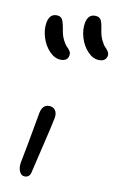

<svg xmlns="http://www.w3.org/2000/svg" viewBox="-89 -831 554 892"><g transform="rotate(10 188.0 -385.0)"><path d="M339.8 -581.1Q311 -581.1 286.1 -606.9Q261.2 -632.8 250 -670.2Q238.8 -707.5 245.1 -741.2Q253.4 -780.8 285.2 -780.8Q303.7 -780.8 312 -769.8Q320.3 -758.8 325.2 -723.1Q329.1 -694.8 338.9 -674.3Q348.6 -653.8 357.4 -645.3Q366.2 -636.7 372.1 -627.2Q377.9 -617.7 376 -606.9Q370.6 -581.1 339.8 -581.1ZM164.1 -551.8Q135.3 -551.8 110.4 -577.6Q85.4 -603.5 74 -640.9Q62.5 -678.2 68.8 -711.9Q77.1 -752 108.9 -752Q127 -752 134.8 -741Q142.6 -730 148.9 -693.8Q152.8 -665.5 162.8 -645Q172.9 -624.5 181.9 -616.2Q190.9 -607.9 196.8 -598.4Q202.6 -588.9 200.2 -578.1Q195.8 -551.8 164.1 -551.8ZM92.8 11.2Q75.7 11.2 67.6 -8.3Q59.6 -27.8 64.9 -53.2Q79.6 -127 91.8 -196Q104 -265.1 108.9 -291Q117.2 -331.1 147.9 -331.1Q167 -331.1 177.2 -317.4Q187.5 -303.7 183.1 -279.8Q178.2 -252.4 152.1 -143.6Q126 -34.7 122.1 -17.1Q117.2 11.2 92.8 11.2Z"/></g></svg>

Font: Shantell Sans Irregular
Style: Italic
Weight: 300
Italic angle: -11.31°
Designer: Stephen Nixon, Anya Danilova, Shantell Martin
Foundry: Arrow Type
Version: Version 1.006;[9816181b4]